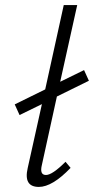

<svg xmlns="http://www.w3.org/2000/svg" viewBox="-20 -731 370 756"><path d="M161 -42Q186 -42 238 -94L258 -70Q186 5 133 5Q72 5 89 -69L145 -321L57 -278L38 -320L158 -379L231 -711H284L217 -409L311 -455L330 -413L204 -351L145 -82Q135 -42 161 -42Z"/></svg>

Font: EauTestText Semilight
Style: Italic
Weight: 300
Italic angle: -12°
Designer: Christian Thalmann (Catharsis Fonts)
Version: Version 0.001;PS 000.001;hotconv 1.0.88;makeotf.lib2.5.64775